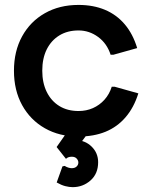

<svg xmlns="http://www.w3.org/2000/svg" viewBox="-20 -540 614 780"><path d="M299 14.7Q221.3 14.7 162.2 -19Q103 -52.7 69.8 -113Q36.7 -173.3 36.7 -252.7Q36.7 -332 69.8 -392.3Q103 -452.7 162.2 -486.3Q221.3 -520 299 -520Q359 -520 406.3 -500.2Q453.7 -480.3 486.8 -441.2Q520 -402 537.3 -344.7L441 -317.7H429.3Q414.7 -363.3 378.7 -389.8Q342.7 -416.3 299 -416.3Q254 -416.3 221 -396Q188 -375.7 169.8 -339.2Q151.7 -302.7 151.7 -252.7Q151.7 -203.7 169.8 -166.7Q188 -129.7 221 -109.3Q254 -89 299 -89Q330.7 -89 357.5 -100.8Q384.3 -112.7 404.3 -134.8Q424.3 -157 434 -187.7H445.7L542 -160.7Q524 -103 490.2 -63.7Q456.3 -24.3 408.7 -4.8Q361 14.7 299 14.7ZM275 220.3Q261.7 220.3 245.3 216.2Q229 212 210.3 201.3L233.7 136L242.7 134Q250 138.7 257.8 141Q265.7 143.3 271.3 143.3Q284 143.3 291.2 136.5Q298.3 129.7 298.3 120.3Q298.3 111.7 291.5 104.2Q284.7 96.7 271.7 96.7Q256 96.7 248 105.3L210 57.3L259.3 -13H347.7L280.7 77.3L265 31.3Q270 30.3 275 29.8Q280 29.3 286.3 29.3Q325.3 29.3 352 55.3Q378.7 81.3 378.7 119Q378.7 165.7 347.8 193Q317 220.3 275 220.3Z"/></svg>

Font: Fustat
Style: Regular
Weight: 400
Designer: Mohamed Gaber, Khaled Hosny, Laura Garcia Mut
Foundry: Kief Type Foundry, Alif Type Foundry, Hard Type Foundry
Version: Version 1.007